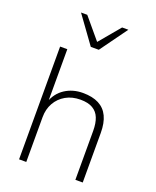

<svg xmlns="http://www.w3.org/2000/svg" viewBox="-168 -1032 916 1128"><g transform="rotate(20 290.0 -467.5)"><path d="M92 0V-705H137V-372H131Q152 -432 200.5 -463.5Q249 -495 312 -495Q372 -495 411.5 -474.5Q451 -454 470.5 -413Q490 -372 490 -310V0H444V-306Q444 -354 431 -386.5Q418 -419 389 -436Q360 -453 312 -453Q260 -453 220.5 -430.5Q181 -408 159 -369Q137 -330 137 -280V0ZM262 -765 139 -935H178L287 -805L396 -935H435L312 -765Z"/></g></svg>

Font: Nunito Sans 10pt ExtraLight
Style: Regular
Weight: 250
Designer: Vernon Adams
Foundry: Vernon Adams
Version: Version 3.101;gftools[0.9.27]